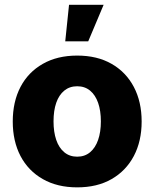

<svg xmlns="http://www.w3.org/2000/svg" viewBox="-20 -786 656 816"><path d="M308.1 10.3Q223.6 10.3 161.9 -24.9Q100.1 -60.1 67.1 -123Q34.2 -186 34.2 -269.5Q34.2 -353.5 67.1 -416.5Q100.1 -479.5 161.9 -514.6Q223.6 -549.8 308.1 -549.8Q393.1 -549.8 454.3 -514.6Q515.6 -479.5 548.8 -416.5Q582 -353.5 582 -269.5Q582 -186 548.8 -123Q515.6 -60.1 454.3 -24.9Q393.1 10.3 308.1 10.3ZM308.1 -120.1Q340.3 -120.1 362.8 -138.9Q385.3 -157.7 397 -191.4Q408.7 -225.1 408.7 -270Q408.7 -315.4 397 -348.9Q385.3 -382.3 362.8 -400.9Q340.3 -419.4 308.1 -419.4Q275.9 -419.4 253.2 -400.9Q230.5 -382.3 219 -349.1Q207.5 -315.9 207.5 -270Q207.5 -225.1 219 -191.4Q230.5 -157.7 253.2 -138.9Q275.9 -120.1 308.1 -120.1ZM257.3 -610.4 273.4 -765.6H420.4L355 -610.4Z"/></svg>

Font: Inter 16pt ExtraBold
Style: Regular
Weight: 800
Version: Version 4.001;git-66647c0bb